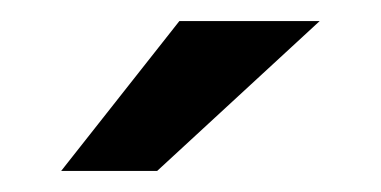

<svg xmlns="http://www.w3.org/2000/svg" viewBox="-20 -717 361 182"><path d="M150 -697H283L129 -555H38Z"/></svg>

Font: Hanken Grotesk
Style: Bold
Weight: 700
Designer: Alfredo Marco Pradil
Foundry: Hanken Design Co.
Version: Version 3.014